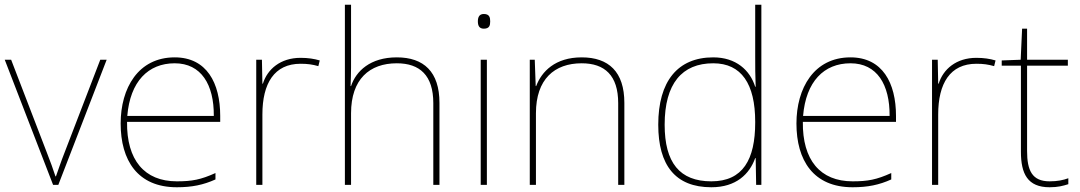

<svg xmlns="http://www.w3.org/2000/svg" viewBox="-20 -780 4555 810"><path d="M204 0H226L430 -528H403L253 -138C236 -95 228 -69 216 -36H214C203 -69 194 -95 177 -138L27 -528H0Z M717 -538C563 -538 489 -408 489 -259C489 -104 560 10 726 10C790 10 838 0 889 -23V-50C827 -22 790 -15 726 -15C589 -15 514 -105 516 -266H909V-291C909 -430 852 -538 717 -538ZM717 -513C829 -513 883 -423 882 -291H517C529 -436 605 -513 717 -513Z M1248 -536C1163 -536 1108 -488 1089 -427H1087L1085 -528H1061V0H1087V-297C1087 -428 1137 -511 1248 -511C1278 -511 1298 -508 1323 -501L1329 -525C1305 -532 1280 -536 1248 -536Z M1461 -496V-760H1435V0H1461V-302C1461 -446 1539 -513 1654 -513C1751 -513 1808 -462 1808 -345V0H1834V-346C1834 -477 1768 -538 1654 -538C1542 -538 1482 -480 1461 -417H1459C1460 -446 1461 -466 1461 -496Z M2021 -721C2001 -721 1996 -706 1996 -690C1996 -673 2001 -659 2021 -659C2045 -659 2048 -673 2048 -690C2048 -706 2045 -721 2021 -721ZM2034 -528H2008V0H2034Z M2434 -538C2322 -538 2265 -478 2242 -417H2240L2236 -528H2215V0H2241V-302C2241 -446 2319 -513 2434 -513C2531 -513 2588 -462 2588 -345V0H2614V-346C2614 -477 2548 -538 2434 -538Z M2981 10C3086 10 3142 -46 3166 -113H3168L3170 0H3192V-760H3166V-543C3166 -501 3166 -459 3168 -414H3166C3144 -484 3085 -538 2989 -538C2839 -538 2757 -437 2757 -254C2757 -83 2829 10 2981 10ZM2981 -15C2847 -15 2784 -94 2784 -254C2784 -427 2857 -513 2989 -513C3108 -513 3166 -426 3166 -266V-263C3166 -107 3114 -15 2981 -15Z M3568 -538C3414 -538 3340 -408 3340 -259C3340 -104 3411 10 3577 10C3641 10 3689 0 3740 -23V-50C3678 -22 3641 -15 3577 -15C3440 -15 3365 -105 3367 -266H3760V-291C3760 -430 3703 -538 3568 -538ZM3568 -513C3680 -513 3734 -423 3733 -291H3368C3380 -436 3456 -513 3568 -513Z M4099 -536C4014 -536 3959 -488 3940 -427H3938L3936 -528H3912V0H3938V-297C3938 -428 3988 -511 4099 -511C4129 -511 4149 -508 4174 -501L4180 -525C4156 -532 4131 -536 4099 -536Z M4408 -15C4334 -15 4313 -61 4313 -143V-503H4485V-528H4313V-659H4292L4286 -528L4206 -525V-503H4287V-140C4287 -47 4315 10 4408 10C4443 10 4465 4 4487 -3V-28C4465 -20 4441 -15 4408 -15Z"/></svg>

Font: Noto Sans Arabic Thin
Style: Regular
Weight: 100
Designer: Monotype Design Team, Nadine Chahine, Nizar Qandah and Khaled Hosny
Foundry: Monotype Imaging Inc.
Version: Version 2.012